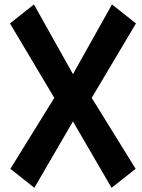

<svg xmlns="http://www.w3.org/2000/svg" viewBox="-20 -852 654 884"><path d="M606 -744.1 402.3 -401.4 604.5 -74.7 493.7 12.7 315.9 -293 138.2 12.7 27.8 -74.7 230 -401.4 25.9 -744.1 136.2 -831.5 315.9 -510.7 495.6 -831.5Z"/></svg>

Font: Gap Sans
Style: Black
Weight: 400
Designer: Alexandre Liziard and Etienne Ozeray
Foundry: Interstices.io
Version: Version 1.6.1 - December 3. 2014